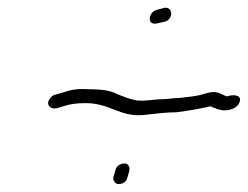

<svg xmlns="http://www.w3.org/2000/svg" viewBox="-20 -566 625 484"><path d="M106 -318C94 -302 107 -290 123 -293L139 -298C158 -304 172 -306 196 -306C258 -306 281 -271 341 -276C371 -279 396 -283 425 -283C456 -287 485 -292 510 -298C511 -298 512 -297 515 -296C523 -293 530 -290 536 -289C552 -285 573 -291 581 -303C595 -325 571 -329 556 -324C552 -321 543 -327 538 -329C523 -337 510 -334 493 -329C476 -323 453 -322 432 -319C417 -319 403 -316 390 -316C369 -316 345 -310 323 -313C305 -317 289 -323 273 -330C255 -339 232 -341 204 -341C176 -343 159 -340 136 -332L118 -327C113 -326 109 -322 106 -318ZM266 -120C264 -111 270 -102 279 -102C289 -102 299 -108 301 -118L306 -135C308 -144 304 -154 294 -154C283 -154 273 -147 271 -137ZM375 -541C354 -536 349 -501 376 -507L394 -511C417 -515 418 -551 393 -546Z"/></svg>

Font: Stray Cat
Style: Obl
Weight: 400
Version: Version 1.0